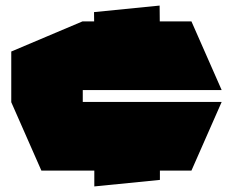

<svg xmlns="http://www.w3.org/2000/svg" viewBox="-20 -606 807 682"><path d="M315 -477 314 -563 545 -586H547L548 -477ZM315 56V-34H548V33L317 56ZM127 0 20 -243V-244H767V-243L660 0ZM20 -244V-423L273 -530H274V-244ZM274 -286V-530H660L767 -287V-286Z"/></svg>

Font: Foldit Black
Style: Regular
Weight: 900
Version: Version 1.003